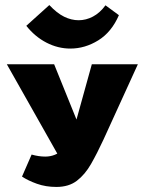

<svg xmlns="http://www.w3.org/2000/svg" viewBox="-20 -727 565 759"><path d="M203 12Q161 12 126 -0.5Q91 -13 67 -29L105 -116Q119 -112 132.5 -110Q146 -108 159 -108Q199 -108 228.5 -136Q258 -164 272 -217L343 -473H525L389 -175Q364 -121 340 -79Q316 -37 284 -12.5Q252 12 203 12ZM229 -80 7 -473H194L304 -201ZM258 -535Q209 -535 163.5 -558.5Q118 -582 84 -625L175 -707Q205 -675 233.5 -661Q262 -647 291 -647Q320 -647 347.5 -661.5Q375 -676 397 -706L450 -667Q421 -600 368.5 -567.5Q316 -535 258 -535Z"/></svg>

Font: Ysabeau SC Black
Style: Regular
Weight: 900
Designer: Christian Thalmann (Catharsis Fonts)
Version: Version 2.001;gftools[0.9.30]; featfreeze: smcp